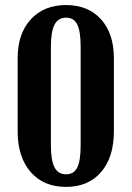

<svg xmlns="http://www.w3.org/2000/svg" viewBox="-20 -729 520 759"><path d="M49.8 -210V-499Q49.8 -595.7 101.6 -652.3Q153.3 -709 241.2 -709Q328.6 -709 379.4 -652.6Q430.2 -596.2 430.2 -499V-210Q430.2 -107.4 379.6 -48.8Q329.1 9.8 241.2 9.8Q152.3 9.8 101.1 -49.1Q49.8 -107.9 49.8 -210ZM181.2 -543.9V-154.8Q181.2 -94.7 195.6 -67.4Q210 -40 241.2 -40Q272 -40 285.4 -66.7Q298.8 -93.3 298.8 -154.8V-543.9Q298.8 -605.5 285.4 -632.3Q272 -659.2 241.2 -659.2Q210 -659.2 195.6 -631.6Q181.2 -604 181.2 -543.9Z"/></svg>

Font: Moniqa Black Paragraph
Style: Regular
Weight: 900
Designer: Rajesh Rajput
Foundry: Rajesh Rajput
Version: Version 1.000